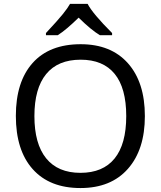

<svg xmlns="http://www.w3.org/2000/svg" viewBox="-20 -951 821 981"><path d="M720.2 -357.9Q720.2 -186.5 633.5 -88.4Q546.9 9.8 391.1 9.8Q233.4 9.8 147.2 -86.7Q61 -183.1 61 -358.9Q61 -533.2 146.7 -629.2Q232.4 -725.1 392.1 -725.1Q547.4 -725.1 633.8 -627.7Q720.2 -530.3 720.2 -357.9ZM155.8 -357.9Q155.8 -216.3 215.8 -142.1Q275.9 -67.9 391.1 -67.9Q505.9 -67.9 565.4 -141.1Q625 -214.4 625 -357.9Q625 -501 565.9 -573.5Q506.8 -646 392.1 -646Q275.9 -646 215.8 -572.5Q155.8 -499 155.8 -357.9ZM214.8 -782.2Q275.9 -847.7 301 -878.9Q326.2 -910.2 337.9 -931.2H427.7Q453.1 -881.8 552.7 -782.2V-771H490.7Q446.8 -796.9 381.8 -860.8Q317.9 -798.3 274.9 -771H214.8Z"/></svg>

Font: NotoPenekeko
Style: Regular
Weight: 400
Designer: Monotype Design team
Foundry: Monotype Imaging Inc.
Version: Version 1.04